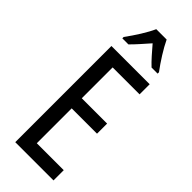

<svg xmlns="http://www.w3.org/2000/svg" viewBox="-303 -975 1008 1008"><g transform="rotate(45 201.0 -471.5)"><path d="M254 -943H177C158 -900 121 -842 85 -793V-783H130C154 -806 185 -842 216 -877C246 -842 274 -809 302 -783H347V-793C314 -837 275 -898 254 -943ZM357 0V-76H157V-335H345V-410H157V-639H357V-714H73V0Z"/></g></svg>

Font: Noto Sans Arabic ExtCond
Style: Regular
Weight: 400
Width: 2
Designer: Monotype Design Team, Nadine Chahine, Nizar Qandah and Khaled Hosny
Foundry: Monotype Imaging Inc.
Version: Version 2.012